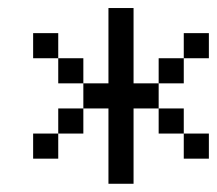

<svg xmlns="http://www.w3.org/2000/svg" viewBox="-20 -520 540 478"><path d="M500 -125V-187.5H437.5V-125ZM500 -375V-437.5H437.5V-375H375V-312.5H312.5V-500H250V-312.5H187.5V-250H125V-187.5H62.5V-125H125V-187.5H187.5V-250H250V-62.5H312.5V-250H375V-187.5H437.5V-250H375V-312.5H437.5V-375ZM187.5 -312.5V-375H125V-312.5ZM125 -375V-437.5H62.5V-375Z"/></svg>

Font: CalcUnifontExMono
Style: Regular
Weight: 500
Version: Version 15.0.06